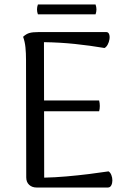

<svg xmlns="http://www.w3.org/2000/svg" viewBox="-20 -836 577 856"><path d="M143 0Q123 0 110 -12Q97 -24 97 -45L96 -569Q96 -599 93.5 -624.5Q91 -650 83 -672Q97 -685 111.5 -689Q126 -693 152 -693H454Q463 -693 466.5 -683.5Q470 -674 468 -661Q466 -648 460 -637Q454 -626 446 -622Q381 -633 314 -640Q247 -647 176 -648L177 -44Q225 -45 276.5 -49.5Q328 -54 376.5 -60Q425 -66 464 -72Q472 -67 476.5 -55.5Q481 -44 481 -31.5Q481 -19 476 -9.5Q471 0 461 0ZM161 -340V-388H422Q425 -376 425 -363.5Q425 -351 422 -340ZM149 -816H406Q414 -794 406 -772H149Q141 -794 149 -816Z"/></svg>

Font: Arima
Style: Regular
Weight: 400
Designer: Joana Correia and Natanael Gama
Foundry: NDISCOVER
Version: Version 1.101;gftools[0.9.23]